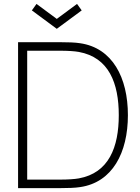

<svg xmlns="http://www.w3.org/2000/svg" viewBox="-20 -967 719 987"><path d="M167.7 -946.9 271.9 -869.8 376 -946.9 400 -913.5 271.9 -818.8 143.8 -913.5ZM637.5 -375C637.5 -182.3 558.3 -29.2 391.7 -5.2C365.6 -1 328.1 0 292.7 0H72.9V-750H292.7C328.1 -750 365.6 -749 391.7 -744.8C558.3 -720.8 637.5 -567.7 637.5 -375ZM590.6 -375C590.6 -539.6 539.6 -671.9 385.4 -700C362.5 -704.2 326 -706.2 292.7 -706.2H119.8V-43.8H292.7C326 -43.8 362.5 -45.8 385.4 -50C539.6 -78.1 590.6 -210.4 590.6 -375Z"/></svg>

Font: Manrope3 Thin
Style: Regular
Weight: 100
Width: 4
Designer: Mikhail Sharanda
Foundry: Mikhail Sharanda
Version: Version 3.000;PS 003.000;hotconv 1.0.88;makeotf.lib2.5.64775